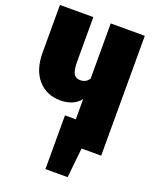

<svg xmlns="http://www.w3.org/2000/svg" viewBox="-158 -785 843 1048"><g transform="rotate(20 263.0 -261.5)"><path d="M498 -696V0H384L366 173H237V-139H300V-256Q260 -207 185 -207Q103 -207 54 -263.5Q5 -320 5 -419V-696H199V-439Q199 -387 211 -367.5Q223 -348 249 -348Q266 -348 278 -354.5Q290 -361 300 -374V-696Z"/></g></svg>

Font: Fira Sans Extra Condensed Black
Style: Regular
Weight: 900
Width: 1
Designer: Carrois Corporate & Edenspiekermann AG
Foundry: Carrois Corporate GbR & Edenspiekermann AG
Version: Version 4.203